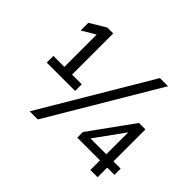

<svg xmlns="http://www.w3.org/2000/svg" viewBox="-153 -953 1201 1201"><g transform="rotate(45 448.0 -352.5)"><path d="M82 -282H333V-341H247V-705H195L90 -642V-574L179 -627V-341H82ZM294 9 723 -714H651L222 9ZM750 0H814V-85H878V-140H814V-423H757L549 -135V-85H750ZM751 -140H611L751 -334Z"/></g></svg>

Font: Poppy and Pepper
Style: Regular
Weight: 400
Designer: Thy Ha
Foundry: Thy Ha
Version: Version 0.001;Glyphs 3.2 (3227)